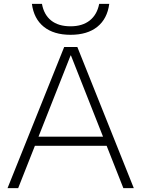

<svg xmlns="http://www.w3.org/2000/svg" viewBox="-20 -973 731 993"><path d="M19 0 312 -730H380L672 0H618L347 -686H345L74 0ZM138 -219V-266H553V-219ZM345 -793Q258 -793 206.5 -834.5Q155 -876 145 -953H197Q207 -897 244.5 -867Q282 -837 345 -837Q406 -837 444 -867Q482 -897 493 -953H545Q535 -876 483.5 -834.5Q432 -793 345 -793Z"/></svg>

Font: M PLUS 1 Light
Style: Regular
Weight: 300
Designer: Coji Morishita
Foundry: UNDERFOREST DESIGN
Version: Version 1.001